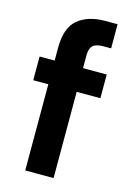

<svg xmlns="http://www.w3.org/2000/svg" viewBox="-112 -779 582 837"><g transform="rotate(15 179.5 -360.0)"><path d="M88 0V-389H20V-496H88V-554Q88 -644 133.5 -682Q179 -720 257 -720H312V-611H277Q244 -611 230 -598Q216 -585 216 -554V-496H323V-389H216V0Z"/></g></svg>

Font: Firefly Display
Style: Bold
Weight: 700
Designer: Colophon Foundry, Jonny Pinhorn
Foundry: Colophon Foundry
Version: Version 1.200; ttfautohint (v1.8.3)